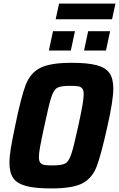

<svg xmlns="http://www.w3.org/2000/svg" viewBox="-20 -1048 667 1076"><path d="M33 -135Q33 -170 40.5 -216Q48 -262 66 -348Q99 -508 124.5 -573.5Q150 -639 205.5 -667.5Q261 -696 382 -696Q472 -696 522 -682.5Q572 -669 593.5 -638.5Q615 -608 615 -552Q615 -486 582 -340Q546 -177 521 -113Q496 -49 441.5 -20.5Q387 8 267 8Q177 8 126.5 -5.5Q76 -19 54.5 -49.5Q33 -80 33 -135ZM419 -344Q435 -417 442 -457.5Q449 -498 449 -520Q449 -542 441 -552Q433 -562 418 -564.5Q403 -567 371 -567Q321 -567 301 -556Q281 -545 267.5 -503.5Q254 -462 229 -344Q211 -261 204.5 -224.5Q198 -188 198 -167Q198 -146 206 -136Q214 -126 229 -123.5Q244 -121 276 -121Q326 -121 346 -132Q366 -143 380 -185.5Q394 -228 419 -344ZM254 -765 277 -873H400L377 -765ZM451 -765 474 -873H597L574 -765ZM292 -940 311 -1028H627L608 -940Z"/></svg>

Font: Saira Semi Condensed
Style: Bold Italic
Weight: 700
Width: 4
Italic angle: -12°
Designer: Hector Gatti with collaboration of the Omnibus-Type team
Foundry: Omnibus-Type
Version: Version 1.001; ttfautohint (v1.8)